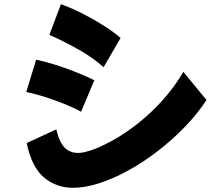

<svg xmlns="http://www.w3.org/2000/svg" viewBox="-20 -835 1040 914"><path d="M473 -515Q429 -556 359.5 -596Q290 -636 215 -669L270 -815Q323 -796 376.5 -768.5Q430 -741 477 -711Q524 -681 554 -654ZM366 -303Q332 -322 284.5 -341Q237 -360 189 -375Q141 -390 105 -397L152 -551Q195 -542 244 -526.5Q293 -511 341 -492Q389 -473 429 -453ZM963 -359Q920 -293 860.5 -231.5Q801 -170 732.5 -117Q664 -64 592.5 -24.5Q521 15 453 37Q385 59 327 59Q248 59 189.5 10Q131 -39 107 -154L248 -219Q262 -159 287 -133Q312 -107 353 -107Q379 -107 424.5 -123.5Q470 -140 526 -172Q582 -204 641 -251Q700 -298 755 -359Q810 -420 853 -493Z"/></svg>

Font: Mochiy Pop One
Style: Regular
Weight: 400
Designer: FONTDASU
Foundry: FONTDASU / Google Inc. / Adobe
Version: Version 2.000